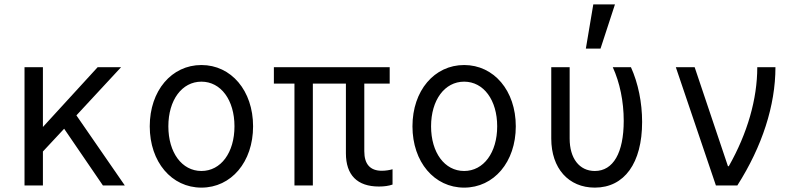

<svg xmlns="http://www.w3.org/2000/svg" viewBox="-20 -847 3640 877"><path d="M92 0H176V-155L273 -259L450 0H550L329 -320L533 -540H426L176 -267V-540H92Z M900 10C1036 10 1136 -107 1136 -270C1136 -433 1036 -550 900 -550C764 -550 664 -433 664 -270C664 -107 764 10 900 10ZM900 -66C811 -66 749 -150 749 -270C749 -390 811 -474 900 -474C989 -474 1051 -390 1051 -270C1051 -150 989 -66 900 -66Z M1325 0H1409V-465H1560V-147C1560 -47 1612 5 1711 5C1735 5 1756 2 1773 -4V-74C1760 -70 1741 -67 1724 -67C1671 -67 1644 -97 1644 -156V-465H1760V-540H1231V-465H1325Z M2100 10C2236 10 2336 -107 2336 -270C2336 -433 2236 -550 2100 -550C1964 -550 1864 -433 1864 -270C1864 -107 1964 10 2100 10ZM2100 -66C2011 -66 1949 -150 1949 -270C1949 -390 2011 -474 2100 -474C2189 -474 2251 -390 2251 -270C2251 -150 2189 -66 2100 -66Z M2862 -540H2779C2811 -470 2829 -384 2829 -295C2829 -149 2781 -66 2697 -66C2626 -66 2582 -124 2582 -214V-540H2498V-214C2498 -78 2577 10 2697 10C2832 10 2913 -102 2913 -290C2913 -379 2895 -467 2862 -540ZM2789 -827H2690L2656 -625H2723Z M3250 0H3348C3462 -179 3522 -366 3522 -540H3439C3439 -394 3394 -238 3309 -88H3305L3153 -540H3067Z"/></svg>

Font: CommitMono
Style: 400Regular
Weight: 400
Monospace: yes
Designer: Eigil Nikolajsen
Foundry: Eigil Nikolajsen
Version: Version 1.143